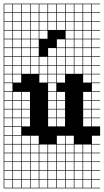

<svg xmlns="http://www.w3.org/2000/svg" viewBox="-20 -785 564 1043"><path d="M0 238.1V-765.1H523.8V-761.9H479.4V-717.5H523.8V-714.3H479.4V-669.8H523.8V-666.7H479.4V-622.2H523.8V-619H479.4V-574.6H523.8V-571.4H479.4V-527H523.8V-523.8H479.4V-479.4H523.8V-476.2H479.4V-431.7H523.8V-428.6H479.4V-384.1H523.8V-381H479.4V-336.5H523.8V-333.3H479.4V-288.9H523.8V-285.7H479.4V-241.3H523.8V-238.1H479.4V-193.7H523.8V-190.5H479.4V-146H523.8V-142.9H479.4V-98.4H523.8V-47.6H479.4V-3.2H523.8V0H479.4V44.4H523.8V47.6H479.4V92.1H523.8V95.2H479.4V139.7H523.8V142.9H479.4V187.3H523.8V190.5H479.4V234.9H523.8V238.1ZM50.8 -717.5H95.2V-761.9H50.8ZM288.9 -717.5H333.3V-761.9H288.9ZM193.7 -717.5H238.1V-761.9H193.7ZM431.7 -717.5H476.2V-761.9H431.7ZM98.4 -717.5H142.9V-761.9H98.4ZM146 -717.5H190.5V-761.9H146ZM3.2 -717.5H47.6V-761.9H3.2ZM384.1 -717.5H428.6V-761.9H384.1ZM336.5 -717.5H381V-761.9H336.5ZM241.3 -717.5H285.7V-761.9H241.3ZM288.9 -669.8H333.3V-714.3H288.9ZM431.7 -669.8H476.2V-714.3H431.7ZM98.4 -669.8H142.9V-714.3H98.4ZM193.7 -669.8H238.1V-714.3H193.7ZM336.5 -669.8H381V-714.3H336.5ZM50.8 -669.8H95.2V-714.3H50.8ZM3.2 -669.8H47.6V-714.3H3.2ZM241.3 -669.8H285.7V-714.3H241.3ZM384.1 -669.8H428.6V-714.3H384.1ZM146 -669.8H190.5V-714.3H146ZM288.9 -622.2H333.3V-666.7H288.9ZM431.7 -622.2H476.2V-666.7H431.7ZM193.7 -622.2H238.1V-666.7H193.7ZM336.5 -622.2H381V-666.7H336.5ZM50.8 -622.2H95.2V-666.7H50.8ZM146 -622.2H190.5V-666.7H146ZM3.2 -622.2H47.6V-666.7H3.2ZM241.3 -622.2H285.7V-666.7H241.3ZM384.1 -622.2H428.6V-666.7H384.1ZM98.4 -622.2H142.9V-666.7H98.4ZM384.1 -574.6H428.6V-619H384.1ZM3.2 -574.6H47.6V-619H3.2ZM146 -574.6H190.5V-619H146ZM50.8 -574.6H95.2V-619H50.8ZM193.7 -574.6H238.1V-619H193.7ZM336.5 -574.6H381V-619H336.5ZM431.7 -574.6H476.2V-619H431.7ZM98.4 -574.6H142.9V-619H98.4ZM384.1 -527H428.6V-571.4H384.1ZM146 -527H190.5V-571.4H146ZM288.9 -527H333.3V-571.4H288.9ZM50.8 -527H95.2V-571.4H50.8ZM3.2 -527H47.6V-571.4H3.2ZM336.5 -527H381V-571.4H336.5ZM431.7 -527H476.2V-571.4H431.7ZM98.4 -527H142.9V-571.4H98.4ZM98.4 -479.4H142.9V-523.8H98.4ZM384.1 -479.4H428.6V-523.8H384.1ZM241.3 -479.4H285.7V-523.8H241.3ZM431.7 -479.4H476.2V-523.8H431.7ZM336.5 -479.4H381V-523.8H336.5ZM50.8 -479.4H95.2V-523.8H50.8ZM288.9 -479.4H333.3V-523.8H288.9ZM3.2 -479.4H47.6V-523.8H3.2ZM146 -479.4H190.5V-523.8H146ZM98.4 -431.7H142.9V-476.2H98.4ZM146 -431.7H190.5V-476.2H146ZM50.8 -431.7H95.2V-476.2H50.8ZM384.1 -431.7H428.6V-476.2H384.1ZM3.2 -431.7H47.6V-476.2H3.2ZM193.7 -431.7H238.1V-476.2H193.7ZM288.9 -431.7H333.3V-476.2H288.9ZM431.7 -431.7H476.2V-476.2H431.7ZM336.5 -431.7H381V-476.2H336.5ZM241.3 -431.7H285.7V-476.2H241.3ZM50.8 -384.1H95.2V-428.6H50.8ZM384.1 -384.1H428.6V-428.6H384.1ZM146 -384.1H190.5V-428.6H146ZM431.7 -384.1H476.2V-428.6H431.7ZM288.9 -384.1H333.3V-428.6H288.9ZM193.7 -384.1H238.1V-428.6H193.7ZM3.2 -384.1H47.6V-428.6H3.2ZM336.5 -384.1H381V-428.6H336.5ZM98.4 -384.1H142.9V-428.6H98.4ZM241.3 -384.1H285.7V-428.6H241.3ZM288.9 -336.5H333.3V-381H288.9ZM50.8 -336.5H95.2V-381H50.8ZM431.7 -336.5H476.2V-381H431.7ZM193.7 -336.5H238.1V-381H193.7ZM3.2 -336.5H47.6V-381H3.2ZM241.3 -336.5H285.7V-381H241.3ZM47.6 -333.3H3.2V-288.9H47.6ZM241.3 -288.9H285.7V-333.3H241.3ZM241.3 -241.3H285.7V-285.7H241.3ZM98.4 -241.3H142.9V-285.7H98.4ZM50.8 -241.3H95.2V-285.7H50.8ZM3.2 -241.3H47.6V-285.7H3.2ZM431.7 -241.3H476.2V-285.7H431.7ZM288.9 -241.3H333.3V-285.7H288.9ZM241.3 -193.7H285.7V-238.1H241.3ZM98.4 -193.7H142.9V-238.1H98.4ZM3.2 -193.7H47.6V-238.1H3.2ZM431.7 -193.7H476.2V-238.1H431.7ZM50.8 -193.7H95.2V-238.1H50.8ZM288.9 -193.7H333.3V-238.1H288.9ZM98.4 -146H142.9V-190.5H98.4ZM241.3 -146H285.7V-190.5H241.3ZM3.2 -146H47.6V-190.5H3.2ZM431.7 -146H476.2V-190.5H431.7ZM288.9 -146H333.3V-190.5H288.9ZM50.8 -146H95.2V-190.5H50.8ZM241.3 -98.4H285.7V-142.9H241.3ZM288.9 -98.4H333.3V-142.9H288.9ZM50.8 -98.4H95.2V-142.9H50.8ZM431.7 -98.4H476.2V-142.9H431.7ZM3.2 -98.4H47.6V-142.9H3.2ZM98.4 -98.4H142.9V-142.9H98.4ZM3.2 -50.8H47.6V-95.2H3.2ZM50.8 -50.8H95.2V-95.2H50.8ZM288.9 -3.2H333.3V-47.6H288.9ZM50.8 -3.2H95.2V-47.6H50.8ZM146 -3.2H190.5V-47.6H146ZM98.4 -3.2H142.9V-47.6H98.4ZM336.5 -3.2H381V-47.6H336.5ZM3.2 -3.2H47.6V-47.6H3.2ZM98.4 44.4H142.9V0H98.4ZM336.5 44.4H381V0H336.5ZM3.2 44.4H47.6V0H3.2ZM241.3 44.4H285.7V0H241.3ZM193.7 44.4H238.1V0H193.7ZM384.1 44.4H428.6V0H384.1ZM146 44.4H190.5V0H146ZM288.9 44.4H333.3V0H288.9ZM50.8 44.4H95.2V0H50.8ZM431.7 44.4H476.2V0H431.7ZM50.8 92.1H95.2V47.6H50.8ZM336.5 92.1H381V47.6H336.5ZM3.2 92.1H47.6V47.6H3.2ZM98.4 92.1H142.9V47.6H98.4ZM241.3 92.1H285.7V47.6H241.3ZM146 92.1H190.5V47.6H146ZM384.1 92.1H428.6V47.6H384.1ZM288.9 92.1H333.3V47.6H288.9ZM193.7 92.1H238.1V47.6H193.7ZM431.7 92.1H476.2V47.6H431.7ZM336.5 139.7H381V95.2H336.5ZM3.2 139.7H47.6V95.2H3.2ZM146 139.7H190.5V95.2H146ZM98.4 139.7H142.9V95.2H98.4ZM241.3 139.7H285.7V95.2H241.3ZM384.1 139.7H428.6V95.2H384.1ZM288.9 139.7H333.3V95.2H288.9ZM193.7 139.7H238.1V95.2H193.7ZM50.8 139.7H95.2V95.2H50.8ZM431.7 139.7H476.2V95.2H431.7ZM431.7 187.3H476.2V142.9H431.7ZM193.7 187.3H238.1V142.9H193.7ZM336.5 187.3H381V142.9H336.5ZM50.8 187.3H95.2V142.9H50.8ZM288.9 187.3H333.3V142.9H288.9ZM384.1 187.3H428.6V142.9H384.1ZM241.3 187.3H285.7V142.9H241.3ZM98.4 187.3H142.9V142.9H98.4ZM146 187.3H190.5V142.9H146ZM3.2 187.3H47.6V142.9H3.2ZM431.7 234.9H476.2V190.5H431.7ZM288.9 234.9H333.3V190.5H288.9ZM193.7 234.9H238.1V190.5H193.7ZM50.8 234.9H95.2V190.5H50.8ZM384.1 234.9H428.6V190.5H384.1ZM98.4 234.9H142.9V190.5H98.4ZM336.5 234.9H381V190.5H336.5ZM146 234.9H190.5V190.5H146ZM3.2 234.9H47.6V190.5H3.2ZM241.3 234.9H285.7V190.5H241.3Z"/></svg>

Font: Jacquard 12 Charted
Style: Regular
Weight: 400
Designer: Sarah Cadigan-Fried
Version: Version 1.000